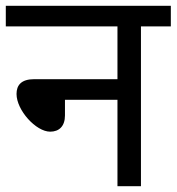

<svg xmlns="http://www.w3.org/2000/svg" viewBox="-20 -642 609 662"><path d="M0 -622V-551H385V-369H98C53 -369 37 -348 37 -318C37 -262 104 -188 153 -188C184 -188 204 -207 204 -244V-298H385V0H466V-551H569V-622Z"/></svg>

Font: Noto Sans Devanagari UI
Style: Regular
Weight: 400
Designer: Jelle Bosma - Monotype Design Team
Foundry: Monotype Imaging Inc.
Version: Version 2.003